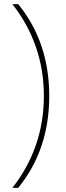

<svg xmlns="http://www.w3.org/2000/svg" viewBox="-20 -734 318 928"><path d="M68 174H40Q192 -21 192 -270Q192 -519 40 -714H68Q218 -530 218 -270Q218 -10 68 174Z"/></svg>

Font: Prompt Thin
Style: Regular
Weight: 100
Designer: Katatrad Team
Foundry: CadsonDemak
Version: Version 1.030